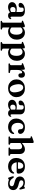

<svg xmlns="http://www.w3.org/2000/svg" viewBox="2308 -3092 1016 5671"><g transform="rotate(90 2815.5 -256.0)"><path d="M342.5 -63.5V-74L333 -76V-374.5Q333 -409.5 315.2 -428.8Q297.5 -448 265 -448Q235.5 -448 219.5 -435.5Q203.5 -423 203.5 -404.5V-360.5Q203.5 -330.5 183.5 -314.2Q163.5 -298 127 -298Q96 -298 80 -312.8Q64 -327.5 64 -353Q64 -384.5 90 -414.8Q116 -445 166.5 -464.8Q217 -484.5 291 -484.5Q383 -484.5 427.8 -447.2Q472.5 -410 472.5 -346.5V-86.5Q472.5 -72.5 478.2 -65.5Q484 -58.5 494.5 -58.5Q505.5 -58.5 511 -63.8Q516.5 -69 520.5 -74.5Q523 -78 526 -80.2Q529 -82.5 533.5 -82.5Q539.5 -82.5 542.5 -78Q545.5 -73.5 545.5 -66Q545.5 -49 533.8 -31Q522 -13 498.8 -0.2Q475.5 12.5 440.5 12.5Q396 12.5 369.2 -7.8Q342.5 -28 342.5 -63.5ZM43 -104.5Q43 -167 98.8 -205.5Q154.5 -244 254.5 -244Q287 -244 313.2 -238.5Q339.5 -233 358.5 -223.5L347.5 -191.5Q330.5 -199.5 312.8 -204Q295 -208.5 274.5 -208.5Q233 -208.5 209.8 -187.2Q186.5 -166 186.5 -128.5Q186.5 -91 206.2 -71Q226 -51 257.5 -51Q284.5 -51 309.2 -63.2Q334 -75.5 351 -97.5L362 -69Q334.5 -30 288.2 -8.8Q242 12.5 190 12.5Q124.5 12.5 83.8 -20Q43 -52.5 43 -104.5Z M784.5 -451V-395L790.5 -383V153Q790.5 168.5 794.8 175.8Q799 183 808 185.5L834.5 191Q844.5 194 849 199.2Q853.5 204.5 853.5 212.5Q853.5 222 846.8 227.5Q840 233 825.5 233H621Q607 233 600.5 227.5Q594 222 594 212.5Q594 205 598.5 199.8Q603 194.5 612.5 191L632 186Q641 183 645.2 175.8Q649.5 168.5 649.5 153V-367Q649.5 -379.5 645.8 -385Q642 -390.5 633.5 -392L607 -394Q598 -396 594 -400.5Q590 -405 590 -412Q590 -420.5 594.8 -425Q599.5 -429.5 613 -435L700.5 -469.5Q718.5 -477 730.2 -479.8Q742 -482.5 751 -482.5Q768 -482.5 776.2 -473.8Q784.5 -465 784.5 -451ZM761.5 -325.5 739.5 -354Q779 -416 830.5 -450.5Q882 -485 945 -485Q1004 -485 1050.5 -455Q1097 -425 1123.8 -371.8Q1150.5 -318.5 1150.5 -249Q1150.5 -169.5 1118.8 -110.8Q1087 -52 1032.5 -19.8Q978 12.5 910.5 12.5Q851 12.5 805 -15.5Q759 -43.5 729 -96.5L763.5 -125.5Q788 -84.5 818.8 -64.5Q849.5 -44.5 885 -44.5Q919.5 -44.5 946.2 -64.5Q973 -84.5 988.5 -126.8Q1004 -169 1004 -234Q1004 -295 989 -335Q974 -375 947.8 -394.8Q921.5 -414.5 888 -414.5Q852 -414.5 820.2 -392.8Q788.5 -371 761.5 -325.5Z M1409.5 -451V-395L1415.5 -383V153Q1415.5 168.5 1419.8 175.8Q1424 183 1433 185.5L1459.5 191Q1469.5 194 1474 199.2Q1478.5 204.5 1478.5 212.5Q1478.5 222 1471.8 227.5Q1465 233 1450.5 233H1246Q1232 233 1225.5 227.5Q1219 222 1219 212.5Q1219 205 1223.5 199.8Q1228 194.5 1237.5 191L1257 186Q1266 183 1270.2 175.8Q1274.5 168.5 1274.5 153V-367Q1274.5 -379.5 1270.8 -385Q1267 -390.5 1258.5 -392L1232 -394Q1223 -396 1219 -400.5Q1215 -405 1215 -412Q1215 -420.5 1219.8 -425Q1224.5 -429.5 1238 -435L1325.5 -469.5Q1343.5 -477 1355.2 -479.8Q1367 -482.5 1376 -482.5Q1393 -482.5 1401.2 -473.8Q1409.5 -465 1409.5 -451ZM1386.5 -325.5 1364.5 -354Q1404 -416 1455.5 -450.5Q1507 -485 1570 -485Q1629 -485 1675.5 -455Q1722 -425 1748.8 -371.8Q1775.5 -318.5 1775.5 -249Q1775.5 -169.5 1743.8 -110.8Q1712 -52 1657.5 -19.8Q1603 12.5 1535.5 12.5Q1476 12.5 1430 -15.5Q1384 -43.5 1354 -96.5L1388.5 -125.5Q1413 -84.5 1443.8 -64.5Q1474.5 -44.5 1510 -44.5Q1544.5 -44.5 1571.2 -64.5Q1598 -84.5 1613.5 -126.8Q1629 -169 1629 -234Q1629 -295 1614 -335Q1599 -375 1572.8 -394.8Q1546.5 -414.5 1513 -414.5Q1477 -414.5 1445.2 -392.8Q1413.5 -371 1386.5 -325.5Z M2028.5 -265Q2028.5 -337.5 2049 -386.5Q2069.5 -435.5 2103 -460.2Q2136.5 -485 2175 -485Q2222.5 -485 2248.5 -458Q2274.5 -431 2274.5 -380.5Q2274.5 -335.5 2256 -313.5Q2237.5 -291.5 2208 -291.5Q2178 -291.5 2162.5 -307.5Q2147 -323.5 2147 -352V-370Q2146.5 -386 2139.5 -393.8Q2132.5 -401.5 2116.5 -401.5Q2099 -401.5 2082.8 -387Q2066.5 -372.5 2056.2 -343Q2046 -313.5 2046 -267.5ZM2038 -450.5 2046 -337V-80.5Q2046 -66 2051.8 -59.2Q2057.5 -52.5 2072.5 -50L2115.5 -43.5Q2127 -41.5 2132.8 -36Q2138.5 -30.5 2138.5 -21Q2138.5 -11 2131.2 -5.5Q2124 0 2110.5 0H1877Q1863 0 1856.5 -5.5Q1850 -11 1850 -20.5Q1850 -28 1854.5 -33.2Q1859 -38.5 1868.5 -42L1888 -47Q1897 -50 1901.2 -57.2Q1905.5 -64.5 1905.5 -80V-365.5Q1905.5 -378.5 1901.8 -384Q1898 -389.5 1889.5 -391L1863 -393Q1854 -395 1850 -399.5Q1846 -404 1846 -411Q1846 -419.5 1851 -424.5Q1856 -429.5 1869 -434.5L1960 -467.5Q1984.5 -477 1996 -479.8Q2007.5 -482.5 2014 -482.5Q2025 -482.5 2030.5 -475.2Q2036 -468 2038 -450.5Z M2589 -485Q2666.5 -485 2725 -453.5Q2783.5 -422 2816.2 -365.8Q2849 -309.5 2849 -235Q2849 -164.5 2815.2 -108.5Q2781.5 -52.5 2722 -20Q2662.5 12.5 2584 12.5Q2507 12.5 2448.8 -19.5Q2390.5 -51.5 2357.5 -107.8Q2324.5 -164 2324.5 -237.5Q2324.5 -309 2358.2 -364.8Q2392 -420.5 2451.5 -452.8Q2511 -485 2589 -485ZM2624.5 -40Q2658.5 -45 2679.2 -71.2Q2700 -97.5 2705.8 -143.5Q2711.5 -189.5 2699.5 -254Q2688 -318.5 2666 -360.2Q2644 -402 2614 -420.5Q2584 -439 2549 -433Q2514.5 -427.5 2493.8 -401.2Q2473 -375 2467.8 -329.2Q2462.5 -283.5 2474 -218.5Q2485.5 -154.5 2507.5 -112.8Q2529.5 -71 2559.5 -52.5Q2589.5 -34 2624.5 -40Z M3227 -63.5V-74L3217.5 -76V-374.5Q3217.5 -409.5 3199.8 -428.8Q3182 -448 3149.5 -448Q3120 -448 3104 -435.5Q3088 -423 3088 -404.5V-360.5Q3088 -330.5 3068 -314.2Q3048 -298 3011.5 -298Q2980.5 -298 2964.5 -312.8Q2948.5 -327.5 2948.5 -353Q2948.5 -384.5 2974.5 -414.8Q3000.5 -445 3051 -464.8Q3101.5 -484.5 3175.5 -484.5Q3267.5 -484.5 3312.2 -447.2Q3357 -410 3357 -346.5V-86.5Q3357 -72.5 3362.8 -65.5Q3368.5 -58.5 3379 -58.5Q3390 -58.5 3395.5 -63.8Q3401 -69 3405 -74.5Q3407.5 -78 3410.5 -80.2Q3413.5 -82.5 3418 -82.5Q3424 -82.5 3427 -78Q3430 -73.5 3430 -66Q3430 -49 3418.2 -31Q3406.5 -13 3383.2 -0.2Q3360 12.5 3325 12.5Q3280.5 12.5 3253.8 -7.8Q3227 -28 3227 -63.5ZM2927.5 -104.5Q2927.5 -167 2983.2 -205.5Q3039 -244 3139 -244Q3171.5 -244 3197.8 -238.5Q3224 -233 3243 -223.5L3232 -191.5Q3215 -199.5 3197.2 -204Q3179.5 -208.5 3159 -208.5Q3117.5 -208.5 3094.2 -187.2Q3071 -166 3071 -128.5Q3071 -91 3090.8 -71Q3110.5 -51 3142 -51Q3169 -51 3193.8 -63.2Q3218.5 -75.5 3235.5 -97.5L3246.5 -69Q3219 -30 3172.8 -8.8Q3126.5 12.5 3074.5 12.5Q3009 12.5 2968.2 -20Q2927.5 -52.5 2927.5 -104.5Z M3934.5 -347.5Q3934.5 -319 3914.8 -299.5Q3895 -280 3862 -280Q3829.5 -280 3812.8 -297.8Q3796 -315.5 3796 -344.5V-360.5Q3796 -394.5 3775 -415.2Q3754 -436 3718.5 -436Q3687 -436 3662 -417Q3637 -398 3622.5 -362.5Q3608 -327 3608 -277.5Q3608 -215 3629.2 -171.8Q3650.5 -128.5 3688 -106.2Q3725.5 -84 3773.5 -84Q3816 -84 3847.8 -101.5Q3879.5 -119 3898 -150.5Q3906.5 -160.5 3912 -164Q3917.5 -167.5 3923 -167.5Q3931 -167.5 3934.5 -160.2Q3938 -153 3937.5 -143.5Q3935.5 -101 3908 -65.5Q3880.5 -30 3834.2 -8.8Q3788 12.5 3728 12.5Q3655.5 12.5 3599.8 -17.2Q3544 -47 3512.2 -100.5Q3480.5 -154 3480.5 -226.5Q3480.5 -300 3512.2 -358.5Q3544 -417 3601.5 -451Q3659 -485 3737 -485Q3798 -485 3842.2 -466.2Q3886.5 -447.5 3910.5 -416.2Q3934.5 -385 3934.5 -347.5Z M4189 -339.5 4166 -363 4185.5 -380.5Q4249 -438.5 4296.2 -461.8Q4343.5 -485 4385 -485Q4449.5 -485 4488.8 -444Q4528 -403 4528 -334V-81.5Q4528 -65 4532.8 -57.5Q4537.5 -50 4547 -47L4564.5 -42Q4574.5 -38.5 4578.8 -33.2Q4583 -28 4583 -20.5Q4583 -11 4576.5 -5.5Q4570 0 4556 0H4362.5Q4334.5 0 4334.5 -22Q4334.5 -35.5 4350 -42L4369 -47Q4379 -50.5 4383.2 -58Q4387.5 -65.5 4387.5 -81.5V-313.5Q4387.5 -357.5 4366 -379.2Q4344.5 -401 4308.5 -401Q4286 -401 4260.8 -390.5Q4235.5 -380 4209 -357ZM4204 -711.5V-80Q4204 -64.5 4208.5 -57.5Q4213 -50.5 4222 -47L4240 -42Q4256 -35.5 4256 -22Q4256 0 4228 0H4035Q4021 0 4014.5 -5.5Q4008 -11 4008 -20.5Q4008 -28 4012.2 -33.2Q4016.5 -38.5 4026.5 -42L4046 -47Q4055 -50.5 4059.2 -57.5Q4063.5 -64.5 4063.5 -80V-627.5Q4063.5 -640 4059.8 -645.5Q4056 -651 4047.5 -652.5L4021 -654.5Q4012 -657 4008 -661.5Q4004 -666 4004 -673Q4004 -681 4008.8 -686Q4013.5 -691 4027 -696L4120 -730Q4139 -737 4150.5 -740.2Q4162 -743.5 4172.5 -743.5Q4188 -743.5 4196 -734.8Q4204 -726 4204 -711.5Z M5108 -295.5Q5108 -269 5093 -254.8Q5078 -240.5 5049 -240.5H4737V-278.5H4941.5Q4967 -278.5 4967 -301.5Q4967 -367.5 4943 -401.8Q4919 -436 4878.5 -436Q4847.5 -436 4823.5 -417Q4799.5 -398 4786 -362.8Q4772.5 -327.5 4772.5 -277.5Q4772.5 -181 4817.8 -132.5Q4863 -84 4938.5 -84Q4982.5 -84 5015.8 -101.5Q5049 -119 5067.5 -151.5Q5076.5 -161.5 5081.8 -165Q5087 -168.5 5092.5 -168.5Q5100.5 -168.5 5104 -161.2Q5107.5 -154 5107.5 -144Q5105.5 -102 5077.5 -66.2Q5049.5 -30.5 5002 -9Q4954.5 12.5 4893 12.5Q4820.5 12.5 4764.5 -17.2Q4708.5 -47 4676.8 -100.8Q4645 -154.5 4645 -226.5Q4645 -302 4675.2 -360.5Q4705.5 -419 4762 -452Q4818.5 -485 4897 -485Q4964 -485 5011.2 -460.8Q5058.5 -436.5 5083.2 -393.8Q5108 -351 5108 -295.5Z M5378 -440Q5343.5 -440 5324.2 -422.8Q5305 -405.5 5305 -379Q5305 -362.5 5312.2 -349.2Q5319.5 -336 5340 -325Q5360.5 -314 5400 -304.5Q5477 -288.5 5519 -264.5Q5561 -240.5 5577.5 -209.2Q5594 -178 5594 -139.5Q5594 -70 5545 -28.8Q5496 12.5 5402.5 12.5Q5369.5 12.5 5348.5 6.8Q5327.5 1 5314 -4.8Q5300.5 -10.5 5290 -10.5Q5279.5 -10.5 5272.8 -4.8Q5266 1 5260 6.8Q5254 12.5 5244 12.5Q5235 12.5 5230.5 7.5Q5226 2.5 5222 -11L5189 -111.5Q5183.5 -129 5185.8 -140Q5188 -151 5199 -155.5Q5210.5 -159.5 5219 -155.2Q5227.5 -151 5235 -139.5Q5257.5 -100.5 5283 -77.2Q5308.5 -54 5336.8 -43.5Q5365 -33 5394.5 -33Q5437.5 -33 5458.8 -50.5Q5480 -68 5480 -97Q5480 -114.5 5471 -128.8Q5462 -143 5437.5 -154.8Q5413 -166.5 5366.5 -177Q5302 -191 5263.8 -213.2Q5225.5 -235.5 5208.8 -267Q5192 -298.5 5192 -340Q5192 -383.5 5214.5 -416Q5237 -448.5 5277 -466.8Q5317 -485 5369.5 -485Q5403.5 -485 5424 -479Q5444.5 -473 5457.8 -466.8Q5471 -460.5 5482 -460.5Q5494 -460.5 5501 -466.8Q5508 -473 5514.5 -479Q5521 -485 5530.5 -485Q5538 -485 5543.2 -479.8Q5548.5 -474.5 5551 -461.5L5575.5 -366Q5579 -347.5 5577.2 -337Q5575.5 -326.5 5564 -322Q5553 -317.5 5544.5 -323Q5536 -328.5 5527.5 -342.5Q5496.5 -395.5 5457.2 -417.8Q5418 -440 5378 -440Z"/></g></svg>

Font: Fraunces SemiBold
Style: Regular
Weight: 600
Version: Version 1.000;[b76b70a41]